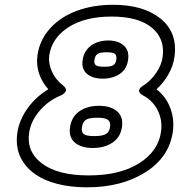

<svg xmlns="http://www.w3.org/2000/svg" viewBox="-20 -756 759 811"><path d="M53.2 -194.8Q61.5 -250 96.7 -298.8Q131.8 -347.7 184.1 -378.9Q127.9 -442.9 138.2 -522Q147.5 -587.9 192.4 -637Q237.3 -686 305.9 -710.9Q374.5 -735.8 458 -735.8Q586.9 -735.8 659.2 -676.5Q731.4 -617.2 716.8 -515.1Q711.9 -478.5 691.9 -442.9Q671.9 -407.2 641.1 -378.9Q681.2 -347.7 699.2 -300Q717.3 -252.4 710 -199.2Q694.3 -91.3 593.8 -28.1Q493.2 35.2 348.1 35.2Q253.4 35.2 183.3 8.3Q113.3 -18.6 78.1 -71.3Q43 -124 53.2 -194.8ZM103 -194.8Q91.3 -115.2 157.7 -65.2Q224.1 -15.1 355 -15.1Q486.3 -15.1 567.4 -66.2Q648.4 -117.2 660.2 -199.2Q667 -247.1 646.5 -289.1Q626 -331.1 584 -353Q573.2 -358.9 569.6 -365.5Q565.9 -372.1 568.1 -377Q570.3 -381.8 574.2 -386.2Q578.1 -390.6 582 -392.6L585.9 -395Q617.2 -415 639.9 -448.5Q662.6 -481.9 667 -515.1Q677.7 -592.3 621.3 -639.2Q564.9 -686 451.2 -686Q338.4 -686 268.6 -640.6Q198.7 -595.2 188 -522Q183.6 -489.3 199 -454.6Q214.4 -419.9 245.1 -396Q254.9 -388.7 257.6 -381.3Q260.3 -374 256.8 -368.9Q253.4 -363.8 248.5 -359.9Q243.7 -356 239.3 -354L234.9 -352.1Q182.1 -329.6 146 -286.4Q109.9 -243.2 103 -194.8ZM275.9 -219.2Q282.2 -262.7 315.4 -285.9Q348.6 -309.1 397.9 -309.1Q447.3 -309.1 474.4 -285.9Q501.5 -262.7 495.1 -219.2Q488.8 -175.8 454.8 -153.3Q420.9 -130.9 372.1 -130.9Q323.2 -130.9 296.4 -153.6Q269.5 -176.3 275.9 -219.2ZM326.2 -219.2Q322.8 -198.7 333.3 -189.9Q343.8 -181.2 378.9 -181.2Q414.1 -181.2 428.2 -190.4Q442.4 -199.7 444.8 -219.2Q447.8 -239.7 436.5 -249.3Q425.3 -258.8 390.1 -258.8Q355.5 -258.8 342.3 -249.5Q329.1 -240.2 326.2 -219.2ZM329.1 -502.9Q335 -542 364.7 -563.5Q394.5 -585 437 -585Q479.5 -585 503.2 -563.5Q526.9 -542 521 -502.9Q515.6 -463.9 486.1 -443.8Q456.5 -423.8 414.1 -423.8Q371.6 -423.8 347.4 -444.1Q323.2 -464.4 329.1 -502.9ZM378.9 -502.9Q376.5 -487.3 384.5 -480.7Q392.6 -474.1 420.9 -474.1Q449.2 -474.1 459 -481Q468.8 -487.8 471.2 -502.9Q473.6 -521 466.1 -528.1Q458.5 -535.2 430.2 -535.2Q401.9 -535.2 391.6 -527.8Q381.3 -520.5 378.9 -502.9Z"/></svg>

Font: Trueno Black Outline
Style: Italic
Weight: 900
Width: 6
Designer: Julieta Ulanovsky
Foundry: Julieta Ulanovsky
Version: Version 3.001b | FøM Fix